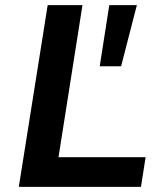

<svg xmlns="http://www.w3.org/2000/svg" viewBox="-20 -725 641 745"><path d="M53 0 165 -705H300L207 -115H545L527 0ZM367 -468 404 -705H511L450 -468Z"/></svg>

Font: Nunito Sans 8pt
Style: Bold Italic
Weight: 700
Italic angle: -9°
Version: Version 3.101;gftools[0.9.27]